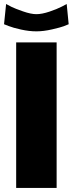

<svg xmlns="http://www.w3.org/2000/svg" viewBox="-60 -930 360 950"><path d="M246.1 -897.5 270 -910.2 279.8 -810.1Q271 -806.2 255.6 -800.3Q240.2 -794.4 198 -784.7Q155.8 -774.9 120.1 -774.9Q84.5 -774.9 44.4 -783.7Q4.4 -792.5 -17.6 -801.3L-40 -810.1L-29.8 -910.2Q-19.5 -904.3 -2.9 -896Q13.7 -887.7 53.5 -873.8Q93.3 -859.9 120.1 -859.9Q147 -859.9 184.3 -872.3Q221.7 -884.8 246.1 -897.5ZM20 -720.2H220.2V0H20Z"/></svg>

Font: Mikodacs
Style: Regular
Weight: 400
Designer: gluk (gluksza@wp.pl)
Foundry: gluk (gluksza@wp.pl)
Version: Version 0.28